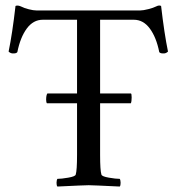

<svg xmlns="http://www.w3.org/2000/svg" viewBox="-20 -684 651 707"><path d="M496.1 -645.5Q507.3 -645.5 526.4 -650.4Q545.4 -655.3 554.7 -660.2Q565.9 -666 573.2 -662.1Q585 -560.1 598.6 -494.1Q590.8 -486.3 580.1 -487.3Q569.8 -487.3 566.4 -492.2Q555.7 -546.4 531.7 -578.9Q507.8 -611.3 472.7 -611.3H348.6V-113.3Q348.6 -56.6 353.5 -41Q355.5 -34.2 380.9 -29.8Q406.2 -25.4 420.9 -25.4Q423.8 -21.5 424.1 -11.2Q424.3 -1 420.9 2.9Q320.8 -2 306.6 -2Q291.5 -2 191.4 2.9Q188 -1 188.2 -11.2Q188.5 -21.5 191.4 -25.4Q206.1 -25.4 231.4 -29.8Q256.8 -34.2 258.8 -41Q263.7 -56.6 263.7 -113.3V-611.3H137.7Q102.5 -611.3 78.6 -578.9Q54.7 -546.4 43.9 -492.2Q40.5 -487.3 30.3 -487.3Q19.5 -486.3 11.7 -494.1Q25.4 -560.1 37.1 -662.1Q45.4 -666 59.6 -659.2Q68.8 -654.3 85.9 -649.9Q103 -645.5 114.3 -645.5ZM461.9 -303.7H153.3Q151.4 -303.7 150.4 -310.5Q149.4 -317.4 150.4 -327.1Q151.4 -335.9 154.3 -339.8H461.9Q464.8 -339.8 464.8 -325.2Q464.8 -310.5 461.9 -303.7Z"/></svg>

Font: Amiri
Style: Regular
Weight: 400
Designer: Khaled Hosny
Version: Version 000.108